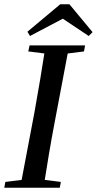

<svg xmlns="http://www.w3.org/2000/svg" viewBox="-25 -876 452 896"><path d="M-5 0 0 -27 112 -41H149L259 -27L254 0ZM69 0 136 -353Q150 -430 163 -508.5Q176 -587 188 -664H298L231 -310Q216 -232 203 -154.5Q190 -77 178 0ZM107 -636 113 -664H372L367 -636L256 -622H218ZM299 -856 407 -726 389 -708 247 -803H295L115 -708L103 -728L256 -856Z"/></svg>

Font: Source Serif 4 48pt SemiBold
Style: Italic
Weight: 600
Italic angle: -12°
Designer: Frank Grießhammer
Foundry: Adobe Systems Incorporated
Version: Version 4.004;hotconv 1.0.116;makeotfexe 2.5.65601